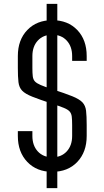

<svg xmlns="http://www.w3.org/2000/svg" viewBox="-20 -870 538 990"><path d="M275.5 100H220.5V-850H275.5ZM249.5 16Q169.5 16 120.8 -35Q72 -86 72 -169V-194H147V-169Q147 -119.5 175 -89.2Q203 -59 249.5 -59Q296 -59 324 -89.2Q352 -119.5 352 -169V-225Q352 -252.5 350 -268.8Q348 -285 339.2 -295Q330.5 -305 309.2 -313.8Q288 -322.5 249.5 -335Q183 -357 146.5 -371.5Q110 -386 94.2 -402.5Q78.5 -419 75.2 -446.2Q72 -473.5 72 -520V-581Q72 -664.5 120.8 -715.2Q169.5 -766 249.5 -766Q330 -766 378.5 -715.2Q427 -664.5 427 -581V-556H352V-581Q352 -630.5 324 -660.8Q296 -691 249.5 -691Q203 -691 175 -660.8Q147 -630.5 147 -581V-520Q147 -492.5 149 -476.2Q151 -460 160 -450.2Q169 -440.5 190 -431.5Q211 -422.5 249.5 -410Q316 -388.5 352.5 -373.8Q389 -359 404.8 -342.5Q420.5 -326 423.8 -299Q427 -272 427 -225V-169Q427 -86 378.5 -35Q330 16 249.5 16Z"/></svg>

Font: Mohave Light
Style: Regular
Weight: 400
Version: Version 2.003